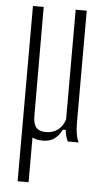

<svg xmlns="http://www.w3.org/2000/svg" viewBox="-56 -637 490 873"><g transform="rotate(5 189.0 -200.0)"><path d="M58.5 200V-600H107.5L108.5 -99Q109.5 -64 123.2 -49Q137 -34 168 -34Q199 -34 221.2 -51Q243.5 -68 253.5 -99V-600H304V-91Q304 -59 308.2 -35.5Q312.5 -12 320 0H270Q265 -9 261.5 -21.8Q258 -34.5 256 -51.5H243Q230 -25 210.2 -10Q190.5 5 159.5 6Q127 6.5 108.5 -4V200Z"/></g></svg>

Font: Big Shoulders Text Thin ExtraLight
Style: Regular
Weight: 250
Version: Version 2.002